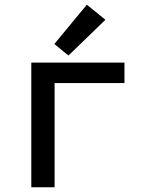

<svg xmlns="http://www.w3.org/2000/svg" viewBox="-20 -796 616 816"><path d="M113 0H212V-443H509V-530H113ZM271 -560 428 -712 349 -776 211 -609Z"/></svg>

Font: Iosevka Sparkle Medium
Style: Regular
Weight: 500
Designer: Belleve Invis
Foundry: Belleve Invis
Version: Version 4.5.0; ttfautohint (v1.8.3)